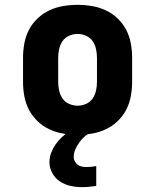

<svg xmlns="http://www.w3.org/2000/svg" viewBox="-20 -548 640 792"><path d="M300 8Q270 8 240.5 3Q211 -2 184 -14.5Q157 -27 135 -48Q113 -69 99.5 -95Q86 -121 80.5 -150.5Q75 -180 75 -210V-310Q75 -340 80.5 -369.5Q86 -399 99.5 -425Q113 -451 135 -472Q157 -493 184 -505.5Q211 -518 240.5 -523Q270 -528 300 -528Q330 -528 359.5 -523Q389 -518 416 -505.5Q443 -493 465 -472Q487 -451 500.5 -425Q514 -399 519.5 -369.5Q525 -340 525 -310V-210Q525 -180 519.5 -150.5Q514 -121 500.5 -95Q487 -69 465 -48Q443 -27 416 -14.5Q389 -2 359.5 3Q330 8 300 8ZM300 -112Q318 -112 335 -119.5Q352 -127 362 -141.5Q372 -156 376 -174Q380 -192 380 -210V-310Q380 -328 376 -346Q372 -364 362 -378.5Q352 -393 335 -400.5Q318 -408 300 -408Q282 -408 265 -400.5Q248 -393 238 -378.5Q228 -364 224 -346Q220 -328 220 -310V-210Q220 -192 224 -174Q228 -156 238 -141.5Q248 -127 265 -119.5Q282 -112 300 -112ZM319 224Q295 224 271.5 219Q248 214 228 201Q208 188 196 166.5Q184 145 184 121Q184 101 191 82.5Q198 64 209 48Q220 32 234.5 18.5Q249 5 265 -6L269 -8H354V0Q339 6 327 17Q315 28 306 41Q297 54 290.5 69Q284 84 284 100Q284 109 288.5 117.5Q293 126 300.5 131.5Q308 137 317.5 139Q327 141 336 141Q346 141 356.5 140Q367 139 377 137V219Q363 221 348.5 222.5Q334 224 319 224Z"/></svg>

Font: Iosevka Etoile Heavy
Style: Regular
Weight: 900
Designer: Belleve Invis
Foundry: Belleve Invis
Version: Version 22.1.2; ttfautohint (v1.8.4)